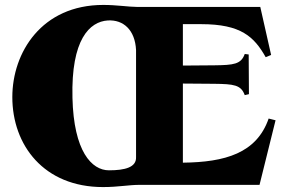

<svg xmlns="http://www.w3.org/2000/svg" viewBox="-20 -750 1171 779"><path d="M398 9C460 9 501 0 548 0H1033L1098 -262L1070 -269C1021 -128 893 -92 722 -90V-411L849 -410C928 -409 958 -406 973 -364L990 -368L989 -529L973 -531C958 -489 928 -486 849 -485L722 -484V-652H796C958 -652 1011 -601 1058 -518L1080 -527L1036 -722H534C503 -722 453 -730 399 -730C149 -730 30 -537 30 -356C30 -161 158 9 398 9ZM422 -59C352 -59 279 -136 274 -353C268 -591 344 -662 417 -667C481 -671 528 -628 532 -547V-113C534 -71 487 -59 422 -59Z"/></svg>

Font: Sinistre Bold
Style: Regular
Weight: 900
Designer: Jules Durand
Foundry: Collletttivo
Version: Version 69.420;Glyphs 3.2 (3217)